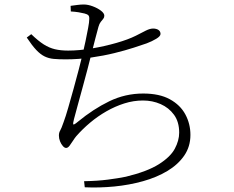

<svg xmlns="http://www.w3.org/2000/svg" viewBox="-20 -795 1040 854"><path d="M354 11Q413 10 459.5 4Q506 -2 540 -9Q635 -32 686.5 -64.5Q738 -97 757.5 -133.5Q777 -170 777 -205Q777 -253 754 -284.5Q731 -316 694.5 -332Q658 -348 616 -348Q574 -348 533 -335Q492 -322 453.5 -300Q415 -278 381 -249.5Q347 -221 319 -189Q313 -182 305 -169.5Q297 -157 289.5 -147Q282 -137 274 -137Q267 -137 259.5 -145.5Q252 -154 247 -166.5Q242 -179 242 -192Q242 -205 247.5 -214Q253 -223 263 -252Q272 -276 283.5 -316Q295 -356 307.5 -401Q320 -446 330.5 -486.5Q341 -527 347 -552Q354 -581 360.5 -612.5Q367 -644 372 -670.5Q377 -697 377 -709Q378 -722 373 -727Q368 -732 356 -735Q344 -738 329 -740.5Q314 -743 295 -744L294 -769Q309 -771 324 -773Q339 -775 353 -775Q371 -775 392.5 -767Q414 -759 429 -747.5Q444 -736 444 -725Q444 -717 439 -711Q434 -705 428 -697.5Q422 -690 418 -676Q412 -654 404.5 -625.5Q397 -597 386 -553Q379 -525 369 -486.5Q359 -448 347.5 -406.5Q336 -365 326 -328Q316 -291 309 -265Q304 -246 306 -242Q308 -238 327 -254Q395 -310 466 -344.5Q537 -379 617 -379Q689 -379 735.5 -353.5Q782 -328 804.5 -286Q827 -244 827 -195Q827 -143 799.5 -103Q772 -63 724.5 -34.5Q677 -6 616 11Q555 28 488.5 34.5Q422 41 357 38ZM272 -531Q241 -531 219 -533Q197 -535 178.5 -544Q160 -553 141.5 -572.5Q123 -592 99 -628L119 -643Q150 -613 174.5 -597.5Q199 -582 224.5 -576Q250 -570 283 -570Q332 -570 388.5 -579.5Q445 -589 497.5 -604Q550 -619 584 -636Q611 -650 629 -659Q647 -668 661 -668Q668 -668 674 -666.5Q680 -665 684.5 -662Q689 -659 691.5 -654.5Q694 -650 694 -644Q694 -634 675 -622.5Q656 -611 632 -602Q612 -595 575 -583Q538 -571 489.5 -559Q441 -547 385 -539Q329 -531 272 -531Z"/></svg>

Font: Noto Serif JP ExtraLight ExtraLight
Style: Regular
Weight: 250
Version: Version 2.003-H1;hotconv 1.1.1;makeotfexe 2.6.0